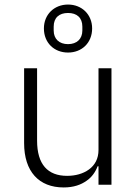

<svg xmlns="http://www.w3.org/2000/svg" viewBox="-20 -812 603 844"><path d="M413 -81H409C400 -57 384 -33 360 -17C336 0 304 12 260 12C151 12 86 -58 86 -183V-512H143V-194C143 -89 190 -39 275 -39C311 -39 345 -48 371 -67C397 -86 413 -114 413 -153V-512H470V0H413ZM279 -581C218 -581 173 -624 173 -687C173 -748 218 -792 279 -792C340 -792 385 -748 385 -687C385 -624 340 -581 279 -581ZM279 -618C318 -618 342 -641 342 -678V-695C342 -734 318 -755 279 -755C240 -755 216 -734 216 -695V-678C216 -641 240 -618 279 -618Z"/></svg>

Font: Plexus Sans Light
Style: Regular
Weight: 300
Version: Version 2.001;PS 002.001;hotconv 1.0.70;makeotf.lib2.5.58329